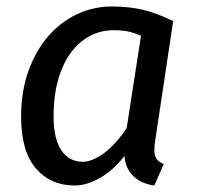

<svg xmlns="http://www.w3.org/2000/svg" viewBox="-20 -559 615 591"><path d="M458 -128Q455 -110 455 -99Q455 -79 462 -69.5Q469 -60 484 -54L455 12Q416 7 391 -16.5Q366 -40 363 -79Q330 -36 289 -12Q248 12 210 12Q136 12 90.5 -40.5Q45 -93 45 -200Q45 -278 67.5 -340.5Q90 -403 128 -447Q166 -491 216.5 -515Q267 -539 324 -539Q352 -539 375 -536.5Q398 -534 419.5 -529Q441 -524 463.5 -515.5Q486 -507 513 -494ZM234 -61Q264 -61 300 -87.5Q336 -114 370 -165L414 -449Q391 -459 372.5 -462.5Q354 -466 329 -466Q292 -466 259 -449.5Q226 -433 200.5 -400Q175 -367 160 -317Q145 -267 145 -200Q145 -162 152 -135.5Q159 -109 171.5 -92.5Q184 -76 200 -68.5Q216 -61 234 -61Z"/></svg>

Font: Yekcdsyqcyvpieeyorgstswgcgt
Style: Regular
Weight: 400
Italic angle: -8°
Designer: Carrois Corporate & Edenspiekermann
Foundry: Carrois Corporate GbR & Edenspiekermann AG
Version: Version 2.001